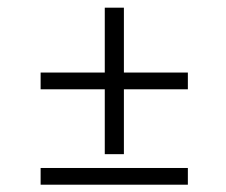

<svg xmlns="http://www.w3.org/2000/svg" viewBox="-20 -557 600 510"><path d="M258.3 -147.5V-319.8H87.9V-364.3H258.3V-536.6H309.1V-364.3H479V-319.8H309.1V-147.5ZM87.9 -66.4V-110.8H479V-66.4Z"/></svg>

Font: Elstob 14pt Medium
Style: Italic
Weight: 500
Italic angle: -20°
Designer: Peter S. Baker
Version: Version 1.015